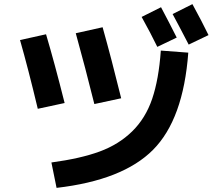

<svg xmlns="http://www.w3.org/2000/svg" viewBox="-20 -860 1040 930"><path d="M759 -615 892 -605Q868 -282 721.5 -134.5Q575 13 254 50L229 -73Q370 -92 462.5 -126Q555 -160 620 -223.5Q685 -287 717 -381Q749 -475 759 -615ZM836 -678 742 -633Q710 -699 666 -778L760 -825Q801 -748 836 -678ZM990 -690 894 -644Q840 -748 816 -792L912 -840Q958 -756 990 -690ZM77 -666 203 -694Q244 -556 293 -361L163 -333Q117 -526 77 -666ZM347 -699 477 -728Q520 -575 567 -384L437 -356Q393 -533 347 -699Z"/></svg>

Font: Mplus 1p Bold
Style: Bold
Weight: 700
Version: Version 1.061